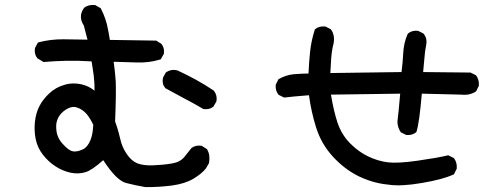

<svg xmlns="http://www.w3.org/2000/svg" viewBox="-20 -716 2040 781"><path d="M570.3 44.9Q530.8 38.1 492.7 28.3Q453.6 18.1 399.9 -64.5Q354 -23.4 327.6 -15.6Q299.3 -6.8 266.1 -13.7Q233.9 -21 205.3 -39.6Q176.8 -58.1 154.8 -86.4Q132.3 -114.7 125 -150.9Q118.2 -186.5 122.1 -221.2Q126 -256.8 140.6 -284.9Q155.3 -313 181.2 -336.9Q207 -360.8 241.2 -370.6Q258.3 -376 275.9 -376.5Q293.5 -377 311.5 -373Q341.3 -366.2 364.3 -347.2Q364.7 -364.7 363.8 -379.6Q362.8 -394.5 361.3 -408.2Q359.4 -422.4 357.2 -437Q355 -451.7 352.5 -466.3Q296.9 -469.7 251.5 -468.8Q204.6 -467.8 158.7 -463.9H156.7L155.3 -464.8L132.8 -478.5L131.8 -479L131.3 -480Q118.7 -495.6 122.1 -519.5V-520.5L122.6 -521.5L133.3 -541L134.8 -543L137.2 -543.9Q185.5 -556.6 238.8 -556.2Q287.1 -555.7 335.9 -554.7L320.8 -612.8Q306.6 -632.8 309.6 -656.2Q313 -673.8 323.7 -685.5L324.2 -686L324.7 -686.5Q343.3 -698.2 367.2 -695.3H368.2L369.1 -694.3L387.7 -683.6L389.2 -683.1L390.1 -681.6Q395.5 -671.4 400.1 -660.6Q404.8 -649.9 408.4 -638.9Q412.1 -627.9 415 -616.7Q416.5 -608.9 418.2 -601.1Q419.9 -593.3 421.4 -585.4Q422.9 -577.6 424.3 -569.6Q425.8 -561.5 426.8 -553.7L614.3 -550.8H616.2L617.2 -549.8L635.7 -538.1L636.7 -537.6L637.2 -536.6Q649.9 -521 646.5 -497.1V-496.1L645.5 -495.1L634.8 -476.6L633.8 -474.6L631.8 -474.1Q586.9 -460 535.2 -461.9Q487.8 -463.9 442.4 -464.8Q448.2 -423.3 450.7 -385.7Q451.7 -365.2 451.2 -324Q450.7 -282.7 448.2 -221.7Q452.6 -210 456.3 -198.5Q460 -187 462.9 -175.5Q465.8 -164.1 468.8 -152.3Q476.1 -117.7 495.6 -89.4Q514.6 -61.5 538.1 -51.8Q562.5 -42 602.1 -43.5Q642.1 -44.9 678.2 -50.8Q712.4 -56.2 730 -77.6Q748.5 -101.6 758.3 -113.3L758.8 -113.8L759.3 -114.3Q775.9 -126.5 799.8 -123H800.8L801.8 -122.1L820.3 -110.4L821.8 -109.9L822.3 -108.4Q829.6 -96.7 831.3 -82.5Q833 -68.4 830.1 -52.7L829.6 -51.8L829.1 -50.8L818.4 -32.2V-31.7Q801.8 -10.3 767.6 10.5Q733.4 31.2 679.7 38.6Q652.8 42 625.7 43.7Q598.6 45.4 571.3 44.9H570.8ZM320.3 -109.9Q337.4 -120.6 347.7 -145.5Q351.1 -153.8 353.5 -163.6Q356 -173.3 357.4 -184.3Q358.9 -195.3 359.4 -208Q349.1 -231 333 -251.5Q324.7 -261.2 314.5 -268.3Q304.2 -275.4 291.5 -279.3Q268.1 -286.6 238.3 -263.2Q223.6 -251 216.1 -235.6Q208.5 -220.2 208.5 -201.2Q208.5 -195.3 209 -190.2Q209.5 -185.1 210.2 -179.9Q210.9 -174.8 212.4 -169.9Q213.9 -165 215.8 -160.4Q217.8 -155.8 220.2 -151.1Q222.7 -146.5 225.6 -142.3Q228.5 -138.2 231.9 -134.3Q244.1 -120.1 254.9 -111.6Q265.6 -103 274.4 -101.1Q282.7 -98.6 294.4 -100.8Q306.2 -103 320.3 -109.9ZM805.7 -273.4Q767.6 -295.9 729 -315.9Q690.4 -336.4 653.3 -356.9L652.3 -357.9L651.9 -358.4Q638.2 -374.5 642.6 -398.4L643.1 -399.4V-400.4L653.8 -419.9L654.8 -420.9L655.8 -421.9Q676.8 -436 701.7 -429.7L702.1 -429.2H702.6Q740.7 -411.6 777.6 -391.4Q814.5 -371.1 849.1 -347.7L849.6 -347.2L850.6 -346.2Q864.7 -327.6 860.4 -303.7L859.9 -302.7L859.4 -301.8L848.6 -283.2L848.1 -282.2L847.2 -281.7Q831.5 -269 807.6 -272.5H806.6Z M1561 35.2Q1538.6 33.2 1517.8 28.6Q1497.1 23.9 1477.1 16.8Q1457 9.8 1438 0.5Q1380.4 -28.3 1333.5 -79.6Q1286.6 -130.9 1265.6 -198.2Q1255.4 -230.5 1248.3 -263.2Q1241.2 -295.9 1236.8 -328.6Q1167.5 -323.2 1137.2 -319.3H1135.7L1134.3 -319.8L1114.7 -329.6L1113.3 -330.1L1112.8 -331.1Q1099.6 -346.7 1101.6 -370.6V-371.6L1102.1 -372.6L1111.8 -392.1L1112.8 -394L1114.3 -394.5Q1142.6 -411.1 1175.3 -414.1Q1204.1 -416.5 1234.9 -417Q1236.8 -461.4 1241.2 -504.4Q1246.1 -550.8 1260.3 -594.7L1260.7 -596.2L1261.7 -597.2Q1277.3 -610.4 1302.2 -608.4H1303.2L1304.2 -607.9L1323.7 -598.1L1325.2 -597.2L1326.2 -596.2Q1343.3 -572.8 1336.9 -539.1V-538.6Q1334 -528.8 1332.3 -518.8Q1330.6 -508.8 1329.1 -498.5Q1327.6 -488.3 1327.1 -477.1Q1325.2 -447.3 1323.7 -418.9L1613.3 -422.9Q1618.2 -459.5 1620.1 -498.5Q1622.1 -541.5 1638.2 -577.6L1638.7 -578.6L1639.6 -579.6Q1647.5 -586.4 1657.5 -589.1Q1667.5 -591.8 1679.2 -590.8H1680.2L1681.2 -590.3L1700.7 -580.6L1701.7 -580.1L1702.6 -579.1Q1718.3 -561.5 1713.9 -535.2Q1708 -505.9 1706.1 -476.1Q1704.1 -449.2 1701.2 -422.9L1892.6 -420.9H1894L1895 -420.4L1914.6 -410.6L1916 -409.7L1917 -408.7Q1929.7 -391.6 1927.7 -367.7V-366.7L1927.2 -365.7L1917.5 -346.2L1916.5 -344.7L1915.5 -343.8Q1890.1 -327.1 1856.9 -331.1L1695.8 -335Q1686 -217.8 1674.3 -180.7L1673.8 -179.2L1672.9 -178.2Q1665 -171.4 1655 -168.7Q1645 -166 1633.3 -167H1632.3L1631.3 -167.5L1611.8 -177.2L1610.4 -178.2L1609.4 -179.2Q1603 -189 1599.9 -199.5Q1596.7 -210 1596.7 -221.7V-222.2V-222.7Q1600.6 -250.5 1607.9 -335L1326.2 -331.1Q1337.4 -263.7 1353 -216.8Q1369.6 -168 1403.8 -133.3Q1415 -122.1 1427.2 -112.1Q1439.5 -102.1 1452.1 -94Q1464.8 -85.9 1478 -79.6Q1498 -69.8 1518.1 -64Q1538.1 -58.1 1558.1 -55.7Q1598.6 -50.8 1679.7 -62.5Q1761.7 -74.2 1801.3 -84L1803.2 -84.5L1805.2 -83.5L1824.7 -73.7L1826.2 -72.8L1827.1 -71.8Q1839.8 -54.7 1837.9 -30.8V-29.8L1837.4 -28.8L1827.6 -9.3L1826.7 -7.3L1824.7 -6.3Q1782.2 13.7 1696.3 28.3Q1610.8 43 1561 35.2Z"/></svg>

Font: NaikaiFont
Style: SemiBold
Weight: 600
Version: Version 1.89